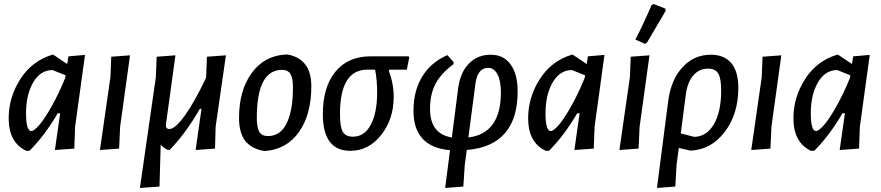

<svg xmlns="http://www.w3.org/2000/svg" viewBox="-20 -739 4365 951"><path d="M110 8Q23 -33 23 -153Q23 -257 80.5 -347Q138 -437 239 -468H244L313 -422L319 -460L401 -467L352 -111L348 -3L252 4L278 -178H266Q201 -67 126 8ZM109 -178Q109 -90 135 -90Q148 -90 173 -118Q198 -146 234 -209Q270 -272 303 -353L305 -366L240 -392Q180 -392 144.5 -331Q109 -270 109 -178Z M624 -465 575 -111 570 -3 475 4 527 -357 531 -458Z M802 -124Q799 -100 819 -100Q847 -100 894 -164.5Q941 -229 1000 -352L1001 -357L1005 -458L1099 -465L1048 -111L1045 -3L949 4L978 -200H970Q901 -80 821 3H809Q787 -8 776 -23L770 185L673 192L752 -357L756 -458L849 -465Z M1395 -469H1405Q1522 -447 1522 -312Q1522 -172 1461 -85.5Q1400 1 1292 9L1283 8Q1223 -4 1193.5 -43Q1164 -82 1164 -155Q1164 -291 1226.5 -377Q1289 -463 1395 -469ZM1377 -393Q1252 -393 1252 -155Q1252 -107 1264.5 -86Q1277 -65 1307 -65Q1369 -65 1400 -128.5Q1431 -192 1431 -305Q1431 -353 1418.5 -373Q1406 -393 1377 -393Z M1715 8Q1579 8 1579 -174Q1579 -308 1641.5 -384Q1704 -460 1815 -460H2004L2007 -454L1995 -394H1909L1906 -387Q1930 -325 1930 -259Q1930 -149 1868 -70.5Q1806 8 1715 8ZM1728 -62Q1785 -62 1816.5 -121Q1848 -180 1848 -281Q1848 -341 1838 -394H1800Q1664 -394 1664 -175Q1664 -110 1678 -86Q1692 -62 1728 -62Z M2185 192 2209 5Q2028 -11 2028 -190Q2028 -289 2071.5 -360Q2115 -431 2196 -466L2227 -431L2226 -421Q2164 -375 2137 -323.5Q2110 -272 2110 -199Q2110 -76 2218 -58L2250 -307Q2261 -382 2303.5 -425Q2346 -468 2411 -468Q2474 -468 2509 -420Q2544 -372 2544 -287Q2544 -17 2292 4L2282 78L2275 185ZM2335 -326 2300 -58Q2461 -78 2461 -281Q2461 -339 2444 -371Q2427 -403 2398 -403Q2346 -403 2335 -326Z M2683 8Q2596 -33 2596 -153Q2596 -257 2653.5 -347Q2711 -437 2812 -468H2817L2886 -422L2892 -460L2974 -467L2925 -111L2921 -3L2825 4L2851 -178H2839Q2774 -67 2699 8ZM2682 -178Q2682 -90 2708 -90Q2721 -90 2746 -118Q2771 -146 2807 -209Q2843 -272 2876 -353L2878 -366L2813 -392Q2753 -392 2717.5 -331Q2682 -270 2682 -178Z M3208 -715 3218 -719 3276 -696 3277 -685Q3249 -637 3184 -527L3174 -522L3127 -543Q3162 -609 3208 -715ZM3197 -465 3148 -111 3143 -3 3048 4 3100 -357 3104 -458Z M3234 192 3290 -241Q3304 -345 3361 -406.5Q3418 -468 3501 -468Q3567 -468 3602 -426.5Q3637 -385 3637 -304Q3637 -174 3569.5 -85.5Q3502 3 3400 7L3342 -6L3331 78L3325 185ZM3377 -271 3352 -78 3419 -61Q3481 -63 3516.5 -124.5Q3552 -186 3552 -291Q3552 -351 3537.5 -375Q3523 -399 3487 -399Q3443 -399 3414 -365.5Q3385 -332 3377 -271Z M3850 -465 3801 -111 3796 -3 3701 4 3753 -357 3757 -458Z M3997 8Q3910 -33 3910 -153Q3910 -257 3967.5 -347Q4025 -437 4126 -468H4131L4200 -422L4206 -460L4288 -467L4239 -111L4235 -3L4139 4L4165 -178H4153Q4088 -67 4013 8ZM3996 -178Q3996 -90 4022 -90Q4035 -90 4060 -118Q4085 -146 4121 -209Q4157 -272 4190 -353L4192 -366L4127 -392Q4067 -392 4031.5 -331Q3996 -270 3996 -178Z"/></svg>

Font: Alegreya Sans SC Medium
Style: Italic
Weight: 500
Italic angle: -7°
Designer: Juan Pablo del Peral
Foundry: Huerta Tipografica
Version: Version 2.007